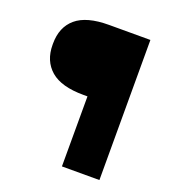

<svg xmlns="http://www.w3.org/2000/svg" viewBox="-120 -731 741 823"><g transform="rotate(20 250.5 -319.5)"><path d="M237 -319.5Q135.5 -319.5 87.2 -361.2Q39 -403 39 -476.5V-481.5Q39 -557 87.2 -598Q135.5 -639 237 -639H283.5V-319.5ZM426 0H255L255.5 -639H426Z"/></g></svg>

Font: Anek Latin Expanded
Style: Bold
Weight: 700
Width: 7
Designer: Yesha Goshar
Foundry: Ek Type
Version: Version 1.003